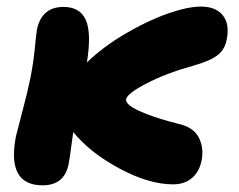

<svg xmlns="http://www.w3.org/2000/svg" viewBox="-20 -533 718 577"><path d="M107.9 23.9Q-0.5 23.9 27.8 -123Q30.3 -134.3 46.4 -194.8Q62.5 -255.4 70.8 -295.9Q80.1 -341.8 84.5 -386.7Q88.9 -431.6 90.8 -442.9Q104.5 -512.2 170.9 -512.2Q220.2 -512.2 237.8 -473.1Q255.4 -434.1 241.2 -345.2Q288.1 -391.1 355 -430.7Q421.9 -470.2 482.9 -491.7Q543.9 -513.2 584 -513.2Q628.4 -513.2 649.7 -486.8Q670.9 -460.4 661.1 -413.1Q655.8 -384.8 634.5 -367.7Q613.3 -350.6 562 -335.9Q478 -312.5 420.2 -282.2Q362.3 -252 358.9 -234.9Q357.4 -226.1 370.4 -215.6Q383.3 -205.1 420.4 -190.4Q457.5 -175.8 515.1 -161.1Q560.5 -151.4 576.9 -120.6Q593.3 -89.8 585.9 -50.8Q579.1 -17.1 556.9 2Q534.7 21 500 21Q427.2 21 338.1 -27.1Q249 -75.2 200.2 -136.2Q197.8 -121.1 193.6 -88.9Q189.5 -56.6 186 -39.1Q173.3 23.9 107.9 23.9Z"/></svg>

Font: Shantell Sans Bouncy
Style: Italic
Weight: 800
Italic angle: -11.31°
Designer: Stephen Nixon, Anya Danilova, Shantell Martin
Foundry: Arrow Type
Version: Version 1.006;[9816181b4]